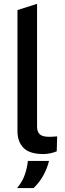

<svg xmlns="http://www.w3.org/2000/svg" viewBox="-20 -790 334 994"><path d="M204.3 7.5Q133 7.5 101.7 -24.5Q70.4 -56.5 70.4 -110.7V-738L171.9 -770V-134.1Q171.9 -107.6 186 -94.7Q200 -81.8 233.9 -81.8Q242.7 -81.8 253.5 -82.3Q264.3 -82.8 275.9 -84.1L273.7 -6.5Q256.5 0.5 238.4 4Q220.2 7.5 204.3 7.5ZM68.3 183.7Q94.6 152.5 107.5 117Q120.4 81.5 124.4 43H233.9Q224.6 80.7 205.2 116.6Q185.9 152.5 154.1 183.7Z"/></svg>

Font: REM Medium
Style: Regular
Weight: 500
Designer: Octavio Pardo
Foundry: Ashler Design
Version: Version 1.005;gftools[0.9.28]